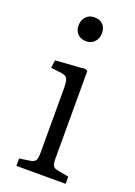

<svg xmlns="http://www.w3.org/2000/svg" viewBox="-143 -797 600 854"><g transform="rotate(20 157.5 -370.0)"><path d="M50 0V-35L102 -43Q119 -46 125 -55.5Q131 -65 131 -93V-394Q131 -430 124.5 -442Q118 -454 96 -457L46 -463L51 -500L191 -510L202 -505V-89Q202 -68 207 -57.5Q212 -47 230 -44L283 -34V0ZM151 -627Q125 -627 110.5 -642.5Q96 -658 96 -682Q96 -707 111 -723.5Q126 -740 151 -740Q177 -740 191.5 -725Q206 -710 206 -685Q206 -661 191.5 -644Q177 -627 151 -627Z"/></g></svg>

Font: Literata 18pt Light
Style: Regular
Weight: 300
Designer: Latin by Veronika Burian and Jose Scaglione. Greek by Irene Vlachou. Cyrillic by Vera Evstafieva.
Foundry: TypeTogether
Version: Version 3.103;gftools[0.9.29]